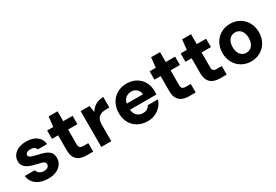

<svg xmlns="http://www.w3.org/2000/svg" viewBox="39 -1481 3348 2333"><g transform="rotate(-30 1713.0 -314.5)"><path d="M273 12Q204 12 152.5 -10Q101 -32 72 -71Q43 -110 38 -159H178Q182 -141 194 -126.5Q206 -112 225.5 -103Q245 -94 271 -94Q297 -94 313.5 -101.5Q330 -109 338 -121Q346 -133 346 -146Q346 -167 334.5 -177.5Q323 -188 300 -195Q277 -202 245 -208Q210 -216 175.5 -226.5Q141 -237 113.5 -253Q86 -269 69.5 -294Q53 -319 53 -356Q53 -400 77.5 -436Q102 -472 148 -493Q194 -514 260 -514Q351 -514 405 -473Q459 -432 468 -360H337Q331 -382 311 -394.5Q291 -407 259 -407Q225 -407 206.5 -394.5Q188 -382 188 -363Q188 -350 200 -339.5Q212 -329 235 -321.5Q258 -314 290 -307Q348 -295 392 -279.5Q436 -264 461.5 -235.5Q487 -207 487 -154Q487 -106 461 -68.5Q435 -31 387 -9.5Q339 12 273 12Z M815 0Q761 0 721 -17Q681 -34 658.5 -73Q636 -112 636 -179V-385H550V-502H636L651 -641H776V-502H907V-385H776V-178Q776 -145 790.5 -132Q805 -119 840 -119H906V0Z M1020 0V-502H1145L1158 -410Q1177 -442 1204 -465.5Q1231 -489 1266.5 -501.5Q1302 -514 1344 -514V-366H1298Q1268 -366 1242.5 -359.5Q1217 -353 1198.5 -337.5Q1180 -322 1170 -295Q1160 -268 1160 -228V0Z M1669 12Q1592 12 1533.5 -20.5Q1475 -53 1442 -111.5Q1409 -170 1409 -246Q1409 -324 1441.5 -384.5Q1474 -445 1532.5 -479.5Q1591 -514 1669 -514Q1744 -514 1800.5 -481.5Q1857 -449 1888.5 -393Q1920 -337 1920 -265Q1920 -255 1919.5 -242.5Q1919 -230 1918 -217H1509V-301H1778Q1775 -347 1744.5 -374Q1714 -401 1669 -401Q1635 -401 1607 -385.5Q1579 -370 1563 -339Q1547 -308 1547 -260V-231Q1547 -192 1562 -163Q1577 -134 1604 -118Q1631 -102 1667 -102Q1703 -102 1726.5 -117Q1750 -132 1763 -157H1905Q1891 -109 1857.5 -71Q1824 -33 1776 -10.5Q1728 12 1669 12Z M2253 0Q2199 0 2159 -17Q2119 -34 2096.5 -73Q2074 -112 2074 -179V-385H1988V-502H2074L2089 -641H2214V-502H2345V-385H2214V-178Q2214 -145 2228.5 -132Q2243 -119 2278 -119H2344V0Z M2688 0Q2634 0 2594 -17Q2554 -34 2531.5 -73Q2509 -112 2509 -179V-385H2423V-502H2509L2524 -641H2649V-502H2780V-385H2649V-178Q2649 -145 2663.5 -132Q2678 -119 2713 -119H2779V0Z M3120 12Q3048 12 2990 -21.5Q2932 -55 2898.5 -114.5Q2865 -174 2865 -251Q2865 -328 2898.5 -387.5Q2932 -447 2990 -480.5Q3048 -514 3121 -514Q3194 -514 3251.5 -480.5Q3309 -447 3342.5 -388Q3376 -329 3376 -251Q3376 -174 3342.5 -114.5Q3309 -55 3251 -21.5Q3193 12 3120 12ZM3120 -109Q3152 -109 3177.5 -125Q3203 -141 3218.5 -172.5Q3234 -204 3234 -251Q3234 -298 3219 -329.5Q3204 -361 3178.5 -377Q3153 -393 3121 -393Q3090 -393 3064 -377Q3038 -361 3023 -329.5Q3008 -298 3008 -251Q3008 -204 3023 -172.5Q3038 -141 3063.5 -125Q3089 -109 3120 -109Z"/></g></svg>

Font: DM Sans 16pt ExtraBold
Style: Regular
Weight: 800
Version: Version 4.004;gftools[0.9.30]